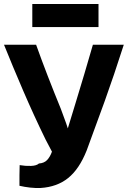

<svg xmlns="http://www.w3.org/2000/svg" viewBox="-22 -921 649 957"><path d="M75 5Q101 11 128 14Q155 17 180 16Q262 11 317.5 -33.5Q373 -78 410 -171Q455 -292 500.5 -418.5Q546 -545 595 -698H441Q420 -626 398 -551Q376 -476 353 -402L316 -281Q309 -304 299 -330Q289 -356 281 -379Q247 -462 215.5 -543.5Q184 -625 158 -698H-2Q41 -591 93.5 -469Q146 -347 205 -226Q213 -211 221 -195.5Q229 -180 237 -165Q227 -138 212.5 -123Q198 -108 172 -106Q160 -95 132.5 -94Q105 -93 76 -98Q75 -73 75 -47Q75 -21 75 5ZM469 -786V-901H139V-786Z"/></svg>

Font: Repo Bold
Style: Bold
Weight: 700
Designer: Stefan Peev
Foundry: Context Ltd
Version: Version 1.502